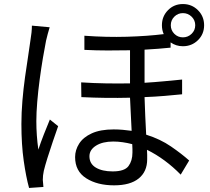

<svg xmlns="http://www.w3.org/2000/svg" viewBox="-20 -879 1040 951"><path d="M423 -105Q423 -68 454.5 -49Q486 -30 538 -30Q597 -30 616.5 -56.5Q636 -83 636 -123Q636 -131 636 -141.5Q636 -152 635 -165Q612 -171 588 -174.5Q564 -178 541 -178Q488 -178 455.5 -157.5Q423 -137 423 -105ZM226 -744Q222 -731 216.5 -711Q211 -691 208 -677Q201 -642 192.5 -591.5Q184 -541 176.5 -485Q169 -429 164.5 -375Q160 -321 160 -279Q160 -208 170 -138Q181 -172 197.5 -214Q214 -256 227 -287L268 -254Q256 -220 241.5 -177.5Q227 -135 215 -96.5Q203 -58 197 -33Q192 -10 192 12Q193 19 193.5 29Q194 39 195 47L124 52Q109 -2 97.5 -82.5Q86 -163 86 -265Q86 -320 91 -380Q96 -440 104 -497Q112 -554 119.5 -602Q127 -650 131 -681Q134 -698 136 -717Q138 -736 138 -752ZM826 -754Q826 -729 843.5 -711.5Q861 -694 886 -694Q911 -694 929 -711.5Q947 -729 947 -754Q947 -779 929 -796.5Q911 -814 886 -814Q861 -814 843.5 -796.5Q826 -779 826 -754ZM782 -754Q782 -798 812 -828.5Q842 -859 886 -859Q930 -859 960.5 -828.5Q991 -798 991 -754Q991 -710 960.5 -680Q930 -650 886 -650Q852 -650 825 -669V-643Q797 -640 764 -637.5Q731 -635 696 -633V-469Q746 -472 793 -476.5Q840 -481 882 -485V-412Q842 -408 795.5 -404Q749 -400 696 -398Q697 -351 699.5 -303.5Q702 -256 704 -212Q774 -190 827 -153.5Q880 -117 917 -84L875 -14Q838 -52 795.5 -83.5Q753 -115 708 -137Q709 -124 709 -112.5Q709 -101 709 -90Q709 -29 667 5Q625 39 545 39Q462 39 407 4Q352 -31 352 -101Q352 -136 372 -167.5Q392 -199 434.5 -218.5Q477 -238 543 -238Q566 -238 588.5 -236Q611 -234 632 -231Q630 -269 628 -312Q626 -355 624 -395Q504 -392 383 -398L382 -471Q444 -467 505 -466Q566 -465 624 -466V-630Q571 -629 514 -629Q457 -629 398 -632V-702Q508 -694 609 -697Q710 -700 791 -710Q782 -730 782 -754Z"/></svg>

Font: Source Han Sans SC
Style: Regular
Weight: 400
Designer: Ryoko NISHIZUKA 西塚涼子 (kana, bopomofo & ideographs); Paul D. Hunt (Latin, Greek & Cyrillic); Sandoll Communications 산돌커뮤니
Foundry: Adobe
Version: Version 2.002;hotconv 1.0.116;makeotfexe 2.5.65601; ttfautoh